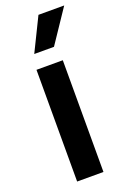

<svg xmlns="http://www.w3.org/2000/svg" viewBox="-150 -830 587 881"><g transform="rotate(-20 143.5 -389.5)"><path d="M194.6 0H66.1V-545.5H194.6ZM177.6 -617.2H81.3L160.9 -779.5H286.6Z"/></g></svg>

Font: Linik Sans SemiBold
Style: Regular
Weight: 600
Designer: Rasmus Andersson (font), Cristiano Sobral (main changes)
Foundry: rsms
Version: Version 3.018;June 1, 2022;FontCreator 14.0.0.2814 64-bit; t